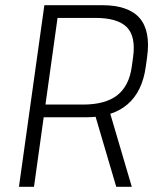

<svg xmlns="http://www.w3.org/2000/svg" viewBox="-20 -720 612 740"><path d="M151 -700H373Q475 -700 518 -650.5Q561 -601 547 -500L542 -464Q529 -367 471 -317.5Q413 -268 312 -268H144L152 -317H300Q386 -317 432 -353Q478 -389 488 -464L493 -500Q504 -580 468.5 -615.5Q433 -651 347 -651H188L205 -674L111 0H53ZM344 -285H404L488 0H428Z"/></svg>

Font: Pathway Extreme 8pt Thin 12pt Thin
Style: Italic
Weight: 250
Italic angle: -8°
Version: Version 1.001;gftools[0.9.26]